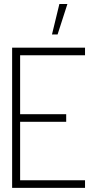

<svg xmlns="http://www.w3.org/2000/svg" viewBox="-20 -916 474 936"><path d="M233.4 -748 269.5 -896.5H308.6L260.7 -748ZM39.1 0V-683.6H394.5V-646.5H78.1V-359.4H302.7V-322.3H78.1V-37.1H394.5V0Z"/></svg>

Font: Post No Bills Colombo
Style: Light
Weight: 400
Designer: Kosala Senevirathne, Siva Puranthara, Lasantha Premarathna, Tharique Azeez
Foundry: Mooniak
Version: Version 1.220 ; ttfautohint (v1.5)